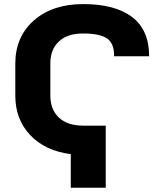

<svg xmlns="http://www.w3.org/2000/svg" viewBox="-20 -741 794 931"><path d="M54.2 -277.8V-432.6Q54.2 -562.5 144.3 -641.8Q234.4 -721.2 383.3 -721.2Q538.1 -721.2 620.6 -658.4Q703.1 -595.7 703.1 -468.3H533.2Q534.2 -530.3 499.3 -554.4Q464.4 -578.6 383.3 -578.6Q306.6 -578.6 265.4 -539.8Q224.1 -501 224.1 -433.6V-277.8Q224.1 -210.4 265.4 -171.1Q306.6 -131.8 383.8 -131.8H492.7V169.4H323.2V6.3Q199.2 -9.3 126.7 -85.7Q54.2 -162.1 54.2 -277.8Z"/></svg>

Font: Bert Sans Black
Style: Regular
Weight: 900
Designer: Christian Robertson, Adam Twardoch, & Cristiano Sobral
Foundry: Google
Version: Version 12.135;January 10, 2020;FontCreator 12.0.0.2547 64-b